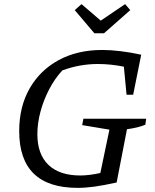

<svg xmlns="http://www.w3.org/2000/svg" viewBox="-20 -901 752 930"><path d="M356 9Q73 9 73 -266Q73 -384 123.5 -472.5Q174 -561 264.5 -610Q355 -659 476 -659Q516 -659 565 -653Q614 -647 664 -636L625 -442H593L580 -578Q516 -591 454 -591Q366 -591 282 -560Q245 -520 218 -468Q191 -416 176 -360Q161 -304 161 -251Q161 -154 214.5 -102.5Q268 -51 369 -51Q411 -51 466 -63L510 -273L378 -295L384 -326H688L684 -297Q652 -283 595 -275L545 -17Q481 -3 437.5 3Q394 9 356 9ZM437 -740 342 -852 375 -881 468 -801 586 -881 611 -852 484 -740Z"/></svg>

Font: Piazzolla
Style: Italic
Weight: 400
Italic angle: -11.3°
Designer: Juan Pablo del Peral
Foundry: Huerta Tipografica
Version: Version 1.330